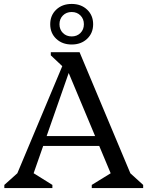

<svg xmlns="http://www.w3.org/2000/svg" viewBox="-20 -955 749 975"><path d="M2 0V-16L88 -93L42 -13L326 -690H384L668 -13L621 -94L707 -16V0H446V-16L576 -96L568 -13L306 -639H348L129 -13L116 -97L246 -16V0ZM172 -214V-264H518V-214ZM307 -609 238 -674V-690H343ZM344 -729Q296 -729 265.5 -758Q235 -787 235 -832Q235 -877 265.5 -906Q296 -935 344 -935Q392 -935 422.5 -906Q453 -877 453 -832Q453 -787 422.5 -758Q392 -729 344 -729ZM344 -770Q371 -770 388.5 -787.5Q406 -805 406 -832Q406 -859 388.5 -876.5Q371 -894 344 -894Q317 -894 299.5 -876.5Q282 -859 282 -832Q282 -805 299.5 -787.5Q317 -770 344 -770Z"/></svg>

Font: Platypi Light
Style: Regular
Weight: 300
Designer: David Sargent
Foundry: Bolt Cutter Type
Version: Version 1.200